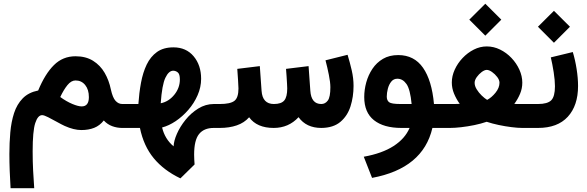

<svg xmlns="http://www.w3.org/2000/svg" viewBox="-20 -679 3116 1019"><path d="M380.9 -380.4Q435.5 -380.4 473.9 -356.4Q512.2 -332.5 535.4 -292.5Q558.6 -252.4 568.4 -204.1Q578.1 -160.2 593.5 -143.6Q608.9 -127 628.9 -127H642.6V0H628.9Q601.1 0 575.7 -9.3Q550.3 -18.6 530.8 -39.6Q509.3 -12.2 479.7 -0.5Q450.2 11.2 411.6 11.2Q372.1 11.2 323.2 -10.7Q307.1 -18.1 282.7 -31.7Q258.3 -45.4 236.1 -56.6Q213.9 -67.9 203.6 -67.9Q180.7 -67.9 167 -25.6Q153.3 16.6 153.3 124.5Q153.3 178.7 155.8 226.6Q158.2 274.4 161.6 319.8H36.1Q33.2 273.9 31.5 227.3Q29.8 180.7 29.8 138.2Q29.8 79.6 34.7 23.7Q39.6 -32.2 54.7 -78.9Q69.8 -125.5 100.6 -157Q131.3 -188.5 182.6 -198.7Q219.2 -287.1 266.4 -333.7Q313.5 -380.4 380.9 -380.4ZM413.6 -114.3Q451.7 -114.3 451.7 -163.6Q451.7 -203.6 432.1 -227.8Q412.6 -252 380.9 -252Q357.9 -252 337.9 -227.3Q317.9 -202.6 299.8 -164.1Q333 -140.1 364 -127.2Q395 -114.3 413.6 -114.3Z M937.5 267.6Q850.1 226.1 796.1 160.9Q742.2 95.7 722.7 0H623V-127H714.4Q718.3 -185.5 728.3 -239.7Q738.3 -293.9 758.5 -336.2Q778.8 -378.4 813.2 -403.1Q847.7 -427.7 900.4 -427.7Q967.8 -427.7 1007.6 -380.4Q1047.4 -333 1047.4 -260.7Q1047.4 -216.3 1028.8 -173.8Q1010.3 -131.3 979.5 -95.9Q948.7 -60.5 912.4 -36.1Q876 -11.7 840.3 -2.4Q855 59.1 901.4 97.7Q902.3 69.3 918.9 31.2Q935.5 -6.8 964.6 -43Q993.7 -79.1 1032.2 -103Q1070.8 -127 1115.2 -127H1131.8V0H1114.3Q1062.5 0 1036.4 32.5Q1010.3 64.9 1010.3 141.6Q1010.3 154.3 1011 167.7Q1011.7 181.2 1012.7 193.8ZM833 -130.9Q875.5 -139.6 905 -176Q934.6 -212.4 934.6 -257.3Q934.6 -286.1 923.3 -294.9Q912.1 -303.7 899.4 -303.7Q875.5 -303.7 857.7 -266.1Q839.8 -228.5 833 -130.9Z M1685.1 -127Q1706.1 -127 1719.7 -145.3Q1733.4 -163.6 1733.4 -215.8Q1733.4 -241.7 1725.3 -282Q1717.3 -322.3 1707.5 -358.9L1824.7 -388.2Q1836.9 -348.1 1846.7 -305.9Q1856.4 -263.7 1856.4 -223.1Q1856.4 -165.5 1840.3 -114.7Q1824.2 -64 1786.6 -32.2Q1749 -0.5 1685.5 0Q1605.5 0 1564.5 -57.1Q1511.7 0 1432.6 0Q1343.3 0 1302.2 -56.6Q1276.4 -27.3 1236.8 -13.7Q1197.3 0 1146 0H1112.3V-127H1147Q1202.1 -127 1223.9 -143.6Q1245.6 -160.2 1245.6 -209.5Q1245.6 -220.7 1243.4 -253.7Q1241.2 -286.6 1239.3 -313.5L1358.9 -328.1L1368.2 -197.3Q1373 -127 1433.6 -127Q1473.1 -127 1488.8 -146Q1504.4 -165 1504.4 -209.5Q1504.4 -216.3 1503.4 -234.1Q1502.4 -252 1501 -273.7Q1499.5 -295.4 1498 -313.5L1617.7 -328.1L1627 -197.3Q1631.8 -127 1685.1 -127Z M2093.3 -386.7Q2178.2 -386.7 2225.1 -319.3Q2272 -252 2283.2 -127H2322.3V0H2274.9Q2225.1 214.8 1954.6 265.1L1910.6 152.8Q2007.8 135.3 2068.6 96.2Q2129.4 57.1 2153.8 0H2110.4Q2016.6 0 1964.8 -41Q1913.1 -82 1913.1 -164.1Q1913.1 -202.6 1923.8 -241.7Q1934.6 -280.8 1956.5 -313.7Q1978.5 -346.7 2012.5 -366.7Q2046.4 -386.7 2093.3 -386.7ZM2164.6 -127Q2157.2 -204.6 2137.5 -232.9Q2117.7 -261.2 2088.9 -261.2Q2068.8 -261.2 2056.4 -245.6Q2043.9 -230 2038.3 -207.8Q2032.7 -185.5 2032.7 -166.5Q2032.7 -146 2045.2 -136.5Q2057.6 -127 2105.5 -127Z M2470.7 -574.7 2555.7 -659.2 2640.6 -574.7 2555.7 -489.7ZM2709.5 -127.4Q2722.2 -127 2732.2 -127Q2742.2 -127 2750.5 -127H2796.9V0H2752Q2728 0 2694.8 -4.2Q2661.6 -8.3 2627 -15.6Q2592.3 -22.9 2563 -32.7Q2533.2 -22.5 2497.6 -15.1Q2461.9 -7.8 2427.7 -3.9Q2393.6 0 2368.2 0H2302.7V-127H2368.7Q2380.9 -127 2392.6 -127Q2404.3 -127 2419.9 -127.9Q2401.4 -153.8 2389.6 -182.4Q2377.9 -210.9 2377.9 -241.2Q2377.9 -275.4 2393.3 -309.3Q2408.7 -343.3 2435.1 -371.1Q2461.4 -398.9 2494.6 -415.8Q2527.8 -432.6 2563.5 -432.6Q2600.1 -432.6 2634 -416Q2668 -399.4 2694.6 -371.3Q2721.2 -343.3 2736.6 -309.1Q2752 -274.9 2752 -240.2Q2752 -209.5 2740.2 -181.4Q2728.5 -153.3 2709.5 -127.4ZM2563.5 -308.1Q2551.8 -308.1 2536.6 -296.9Q2521.5 -285.6 2510.3 -269.8Q2499 -253.9 2499 -239.3Q2499 -222.7 2510 -204.8Q2521 -187 2536.4 -172.1Q2551.8 -157.2 2565.4 -148.9Q2588.9 -161.1 2609.9 -187Q2630.9 -212.9 2630.9 -240.2Q2630.9 -254.4 2618.9 -270.3Q2606.9 -286.1 2591.1 -297.1Q2575.2 -308.1 2563.5 -308.1Z M3047.9 -222.7Q3047.9 -118.7 2993.4 -59.3Q2939 0 2835.4 0H2776.9V-127H2835.4Q2885.7 -127 2905.5 -146.7Q2925.3 -166.5 2925.3 -221.2Q2925.3 -252.4 2918.5 -296.1Q2911.6 -339.8 2903.3 -374.5L3020 -402.8Q3032.7 -361.3 3040.3 -312.7Q3047.9 -264.2 3047.9 -222.7ZM2835 -537.1 2919.9 -621.6 3004.9 -537.1 2919.9 -452.1Z"/></svg>

Font: Vazir FD
Style: Bold-FD
Weight: 700
Designer: Saber Rastikerdar
Foundry: Saber Rastikerdar
Version: Version 30.1.0